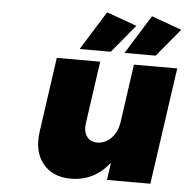

<svg xmlns="http://www.w3.org/2000/svg" viewBox="-54 -828 868 891"><g transform="rotate(5 379.5 -383.0)"><path d="M146 -199.2 194.8 -543.9H397L356 -255.9Q350.1 -216.3 366.5 -192.6Q382.8 -168.9 416 -168.9Q454.6 -169.4 481.9 -198.7Q509.3 -228 516.1 -274.9L554.2 -543.9H755.9L678.2 0H476.1L487.8 -81.1Q417 8.8 308.1 8.8Q222.2 8.8 177 -48.1Q131.8 -105 146 -199.2ZM296.9 -594.2 409.2 -774.9 549.8 -724.1 441.9 -594.2ZM505.9 -594.2 618.2 -774.9 758.8 -724.1 650.9 -594.2Z"/></g></svg>

Font: Trueno ExtraBold
Style: Italic
Weight: 800
Designer: Julieta Ulanovsky
Foundry: Julieta Ulanovsky
Version: Version 3.001b | FøM Fix